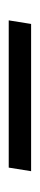

<svg xmlns="http://www.w3.org/2000/svg" viewBox="150 -452 90 429"><g transform="rotate(-90 194.5 -238.0)"><path d="M26 -213H355L363 -263H34Z"/></g></svg>

Font: RL Madena Oblique
Style: Regular
Weight: 400
Italic angle: -10°
Designer: I Kadek Wantara Putra
Foundry: Roughlines ID
Version: Version 1.000;Glyphs 3.1.2 (3151)